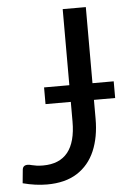

<svg xmlns="http://www.w3.org/2000/svg" viewBox="-52 -755 536 802"><g transform="rotate(-5 215.5 -354.0)"><path d="M113 8Q64.5 8 11.5 -6L17 -62.5Q19 -81 39 -81Q46.5 -81 56.5 -78Q65 -76 76.2 -74.2Q87.5 -72.5 103 -72.5Q241.5 -72.5 241.5 -245V-327H135.5V-397H241.5V-716H338.5V-397H427.5V-327H338.5V-247.5Q338.5 -171 314 -113.5Q289.5 -56 239.5 -24Q189.5 8 113 8Z"/></g></svg>

Font: Verano Sans
Style: Regular
Weight: 400
Designer: Lukasz Dziedzic with Adam Twardoch and Botio Nikoltchev
Foundry: tyPoland Lukasz Dziedzic
Version: Version 3.001;December 28, 2019;FontCreator 12.0.0.2547 64-b